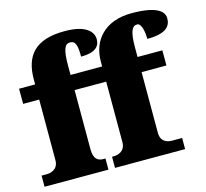

<svg xmlns="http://www.w3.org/2000/svg" viewBox="-109 -892 1089 1016"><g transform="rotate(-15 435.5 -384.0)"><path d="M363 0V-61H352C322 -61 299 -75 299 -128V-453H472V-121C472 -68 426 -61 409 -61H399V0H783V-61H729C706 -61 666 -68 666 -121V-453H802V-536H666V-588C666 -679 682 -703 708 -703C735 -703 741 -642 741 -615C848 -615 871 -653 871 -693C871 -726 843 -768 695 -768C548 -768 472 -679 472 -563V-536H299V-588C299 -679 313 -703 341 -703C372 -703 378 -673 378 -615C455 -615 482 -643 482 -683C482 -716 456 -768 328 -768C164 -768 105 -691 105 -563V-536H17V-453H105V-121C105 -68 59 -61 42 -61H13V0Z"/></g></svg>

Font: UArctic Serif Black
Style: Regular
Weight: 900
Designer: Customization by Puisto advertising & original work Monotype Design Team
Foundry: Monotype Imaging Inc.
Version: Version 2.004